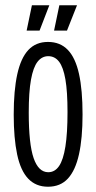

<svg xmlns="http://www.w3.org/2000/svg" viewBox="-20 -697 364 728"><path d="M162 11Q116 11 87 -19.5Q58 -50 45 -111.5Q32 -173 32 -262Q32 -354 45.5 -415.5Q59 -477 87.5 -507.5Q116 -538 162 -538Q208 -538 237 -508Q266 -478 279.5 -417Q293 -356 293 -263Q293 -173 279.5 -112Q266 -51 237.5 -20Q209 11 162 11ZM163 -44Q188 -44 204 -67.5Q220 -91 228 -141.5Q236 -192 236 -272Q236 -350 228 -396Q220 -442 204 -463Q188 -484 163 -484Q139 -484 122.5 -463Q106 -442 97.5 -395Q89 -348 89 -270Q89 -151 107.5 -97.5Q126 -44 163 -44ZM130 -581H81L101 -677H167ZM234 -581H185L205 -677H272Z"/></svg>

Font: Bricolage Grotesque 72pt Condensed ExtraLight
Style: Regular
Weight: 250
Width: 3
Designer: Mathieu Triay
Foundry: Atelier Triay
Version: Version 1.001;gftools[0.9.33.dev8+g029e19f]